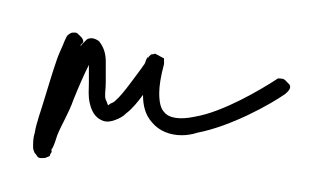

<svg xmlns="http://www.w3.org/2000/svg" viewBox="-20 -278 195 116"><path d="M23.9 -258.3C22.9 -258.3 21.5 -257.3 20.5 -256.3C19.5 -254.4 19 -253.4 18.1 -251C17.1 -248.5 15.6 -245.6 14.6 -242.7C12.2 -235.8 9.8 -228 7.3 -219.7C4.9 -211.4 2 -204.1 1 -197.8C0 -194.8 0 -191.9 0 -189.5C0 -188.5 0 -187.5 1 -185.5C2 -184.6 2 -184.1 2.9 -183.1C3.9 -182.1 6.3 -182.6 7.3 -182.6C9.8 -183.6 10.3 -183.6 10.3 -184.6C10.3 -185.5 10.7 -185.1 10.7 -185.1C10.7 -186 11.2 -185.5 11.2 -186.5C11.2 -187.5 10.7 -187.5 11.7 -188.5C12.7 -190.4 13.7 -193.4 14.6 -196.3C17.1 -202.6 21.5 -209.5 24.4 -217.8C27.3 -225.1 31.2 -233.9 33.7 -238.8V-228C33.7 -223.6 33.2 -220.2 34.2 -215.8C35.2 -211.4 37.1 -207 42 -205.1C44.4 -204.1 47.4 -204.6 49.8 -205.6C52.2 -206.5 54.2 -207.5 56.2 -209.5C60.1 -212.4 63.5 -216.8 66.4 -220.7C66.4 -213.9 67.9 -208.5 71.8 -204.1C76.2 -198.7 83 -196.3 89.8 -196.3C92.8 -196.3 96.2 -196.8 99.1 -197.8C119.6 -201.7 143.1 -214.8 152.3 -221.2C153.3 -222.2 155.3 -223.6 155.3 -225.6C155.3 -226.6 154.8 -227.1 153.8 -228C152.8 -229 151.9 -230.5 149.9 -230.5C148.9 -230.5 147.9 -231 147 -230C138.7 -224.6 115.2 -210.4 97.7 -207.5C88.9 -205.6 82 -206.5 79.1 -210.4C77.1 -212.4 76.2 -216.3 76.2 -221.7C76.2 -226.1 77.1 -231.9 79.1 -239.3V-240.7V-242.7L73.7 -245.6C73.7 -245.6 72.3 -245.1 71.3 -245.1L69.8 -243.7V-243.2C69.8 -243.2 68.8 -243.7 68.8 -242.7C67.9 -241.7 67.9 -239.7 66.9 -238.8C64.9 -235.8 61.5 -231.4 58.6 -227.5C55.7 -223.6 52.2 -219.2 49.3 -216.8C48.3 -215.8 46.9 -215.8 45.9 -214.8C45.9 -214.8 45.4 -214.4 45.4 -214.4C44.9 -214.8 44.9 -215.8 43.9 -217.8C43 -220.2 43.9 -223.6 43.9 -228V-240.7C43.9 -245.1 43 -249 40 -252.9C39.1 -253.9 36.6 -254.9 35.6 -254.9C34.7 -254.9 33.2 -254.9 32.2 -253.9L29.3 -251C28.3 -250 29.8 -251 28.8 -250V-251C29.8 -252 30.3 -252 30.3 -252.9C30.3 -254.9 28.3 -256.3 27.3 -257.3C26.4 -258.3 25.9 -258.3 24.9 -258.3Z"/></svg>

Font: Oshawa
Style: Regular
Weight: 400
Designer: Sadat Fauzi
Foundry: Intuisi Creative
Version: Version 001.000